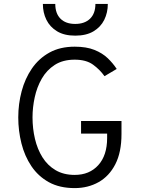

<svg xmlns="http://www.w3.org/2000/svg" viewBox="-20 -951 726 983"><path d="M362.5 12Q285 12 230.2 -18.2Q175.5 -48.5 140.8 -100.2Q106 -152 89.8 -216.8Q73.5 -281.5 73.5 -350Q73.5 -419 90.8 -483.8Q108 -548.5 143.2 -600Q178.5 -651.5 233 -681.8Q287.5 -712 362.5 -712Q422.5 -712 463.5 -695.5Q504.5 -679 531.8 -652.8Q559 -626.5 577.5 -598L515 -561Q491 -595 456 -620.2Q421 -645.5 362.5 -645.5Q302 -645.5 260.5 -618.8Q219 -592 194 -548.5Q169 -505 157.8 -453Q146.5 -401 146.5 -350Q146.5 -293 159 -240Q171.5 -187 197.5 -145.5Q223.5 -104 264.5 -79.8Q305.5 -55.5 362.5 -55.5Q438 -55.5 483.2 -105.5Q528.5 -155.5 528.5 -244.5V-267H395V-331.5H602V-264.5Q602 -171.5 570.5 -110.2Q539 -49 484.8 -18.5Q430.5 12 362.5 12ZM365 -768.5Q309 -768.5 272.2 -790.8Q235.5 -813 217.5 -849.8Q199.5 -886.5 199.5 -931H263Q263 -882 289.8 -855.2Q316.5 -828.5 365 -828.5Q413.5 -828.5 441 -855.2Q468.5 -882 468.5 -931H532Q532 -886.5 513.8 -849.5Q495.5 -812.5 458.5 -790.5Q421.5 -768.5 365 -768.5Z"/></svg>

Font: Overpass Light
Style: Regular
Weight: 300
Designer: Delve Withrington, Dave Bailey, Thomas Jockin
Foundry: Delve Fonts LLC
Version: Version 4.000; ttfautohint (v1.8.3)